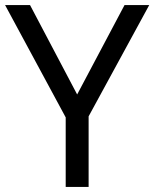

<svg xmlns="http://www.w3.org/2000/svg" viewBox="-20 -734 606 754"><path d="M283 -363 469 -714H566L328 -277V0H238V-273L0 -714H98Z"/></svg>

Font: Noto Sans Sinhala
Style: Regular
Weight: 400
Designer: Jelle Bosma - Monotype Design Team
Foundry: Monotype Imaging Inc.
Version: Version 2.006